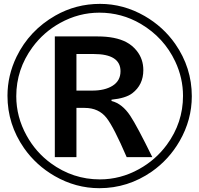

<svg xmlns="http://www.w3.org/2000/svg" viewBox="-20 -881 1040 1002"><path d="M266.1 -690.9H488.8Q582.5 -690.9 639.2 -661.1Q671.4 -644 693.8 -615.7Q728 -572.8 728 -515.1Q728 -438 669.9 -394Q635.7 -368.2 562 -360.8V-354Q617.7 -340.3 659.7 -276.9Q694.8 -224.1 774.9 -61H641.1Q573.7 -217.8 536.1 -265.6Q495.1 -317.9 421.9 -317.9H378.9V-61H266.1ZM378.9 -599.1V-408.2H460.9Q526.9 -408.2 566.9 -433.1Q608.9 -459 608.9 -509.3Q608.9 -599.1 468.8 -599.1ZM502 -860.8Q624.5 -860.8 734.9 -797.4Q831.5 -741.7 894.5 -651.9Q981 -527.3 981 -378.9Q981 -255.4 917.5 -145Q861.8 -48.3 772 14.6Q647.5 101.1 498.5 101.1Q375.5 101.1 265.1 37.6Q168.5 -18.1 105.5 -107.9Q19 -232.4 19 -381.3Q19 -486.8 66.4 -585Q133.3 -722.2 269 -799.8Q376.5 -860.8 502 -860.8ZM498.5 -814.9Q391.1 -814.9 293.9 -761.2Q207.5 -713.4 149.4 -634.3Q64.9 -519 64.9 -378.9Q64.9 -271 118.7 -173.8Q166.5 -86.9 245.1 -29.3Q360.8 55.2 501 55.2Q608.9 55.2 705.6 1.5Q792.5 -46.4 850.6 -125.5Q935.1 -240.7 935.1 -380.4Q935.1 -473.6 894.5 -560.1Q835.9 -684.6 714.8 -756.3Q615.2 -814.9 498.5 -814.9Z"/></svg>

Font: BIZ UDPGothic
Style: Bold
Weight: 700
Designer: TypeBank Co., Ltd.
Foundry: Morisawa Inc.
Version: Version 1.051